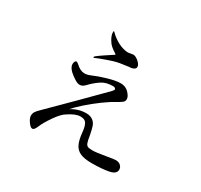

<svg xmlns="http://www.w3.org/2000/svg" viewBox="-169 -1033 1338 1277"><g transform="rotate(30 500.0 -395.0)"><path d="M330 -596Q330 -599 338 -606Q353 -618 385.5 -640Q418 -662 437 -674Q448 -680 448 -682Q448 -684 443.5 -687.5Q439 -691 437 -692Q405 -712 389 -732Q359 -773 359 -804Q359 -812 362 -812Q364 -812 370.5 -805.5Q377 -799 379 -797Q392 -785 413 -771Q434 -757 457 -748Q490 -736 514 -736Q519 -736 532 -739Q545 -742 551 -742Q570 -742 593 -722Q616 -702 616 -684Q616 -666 588 -659Q578 -657 567 -657Q550 -655 526 -651Q501 -648 479.5 -643Q458 -638 421 -625Q353 -601 342 -595Q338 -592 334 -592Q330 -592 330 -596ZM853 -32Q853 2 800.5 12Q748 22 671 22Q615 22 583.5 8Q552 -6 536.5 -38Q521 -70 516 -128Q512 -168 500 -189Q488 -210 454 -210Q417 -210 365 -175Q334 -158 295.5 -102.5Q257 -47 245 -16Q237 3 230 12Q223 21 214 21Q201 21 182.5 -5Q164 -31 164 -50Q164 -68 173 -81.5Q182 -95 201 -113Q217 -129 217 -129Q293 -204 385 -296Q477 -388 531 -443Q561 -471 561 -480Q561 -484 556 -488.5Q551 -493 540 -493Q489 -493 456 -472Q423 -451 393 -421Q389 -417 379.5 -407.5Q370 -398 361 -393.5Q352 -389 341 -389Q326 -389 304 -402.5Q282 -416 259 -436Q232 -462 232 -485Q232 -495 236 -504Q240 -513 248 -513Q252 -513 257 -509Q262 -505 265 -503Q299 -471 331 -471Q351 -471 373 -480Q418 -500 478 -517.5Q538 -535 575 -535Q620 -535 647 -498Q662 -480 662 -462Q662 -447 650.5 -437.5Q639 -428 612 -413L576 -392Q528 -361 477 -320Q426 -279 387 -240Q370 -223 363 -214Q416 -248 477 -248Q509 -248 530 -231Q546 -218 553.5 -197.5Q561 -177 569 -135Q575 -95 581 -79Q587 -63 598 -58.5Q609 -54 636 -54Q662 -54 738 -67Q788 -76 802 -76Q825 -76 839 -63Q853 -50 853 -32Z"/></g></svg>

Font: Shippori Mincho Medium
Style: Regular
Weight: 500
Designer: FONTDASU
Foundry: FONTDASU / Google Inc. / but / Adobe
Version: Version 3.110; ttfautohint (v1.8.3)